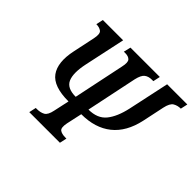

<svg xmlns="http://www.w3.org/2000/svg" viewBox="-155 -942 1170 1170"><g transform="rotate(45 430.0 -357.0)"><path d="M212 0 222 -46H233Q262 -46 283 -57.5Q304 -69 313 -114L335 -215Q205 -215 161 -276Q117 -337 142 -454L172 -596Q182 -643 165.5 -655.5Q149 -668 122 -668L132 -714H307L250 -448Q231 -358 251 -312Q271 -266 346 -266L415 -596Q425 -640 412 -654Q399 -668 372 -668H359L370 -714H623L613 -668H600Q572 -668 553.5 -654Q535 -640 525 -596L456 -266Q533 -266 571.5 -313.5Q610 -361 629 -448L686 -714H860L850 -668Q823 -668 801.5 -655.5Q780 -643 770 -596L740 -454Q714 -335 639 -275Q564 -215 445 -215L423 -114Q414 -69 430 -57.5Q446 -46 476 -46H486L476 0Z"/></g></svg>

Font: Noto Serif ExtraCondensed SemiBold
Style: Italic
Weight: 600
Width: 2
Italic angle: -12°
Designer: Monotype Design Team
Foundry: Monotype Imaging Inc.
Version: Version 2.013